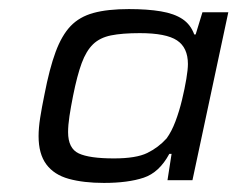

<svg xmlns="http://www.w3.org/2000/svg" viewBox="-20 -715 523 423"><path d="M209 -312Q164 -312 131.5 -321Q99 -330 82 -353Q65 -376 65 -415Q65 -433 68.5 -455.5Q72 -478 78 -507Q89 -564 102.5 -600.5Q116 -637 135.5 -657.5Q155 -678 186 -686.5Q217 -695 264 -695Q305 -695 334.5 -690Q364 -685 382 -673Q400 -661 408 -639H411L426 -688H483L404 -318H349L358 -376H353Q331 -335 296.5 -323.5Q262 -312 209 -312ZM231 -366Q280 -366 304.5 -378Q329 -390 347 -410Q358 -425 366.5 -447.5Q375 -470 381 -495Q387 -520 390.5 -541Q394 -562 394 -574Q394 -610 370 -626Q346 -642 288 -642Q249 -642 224.5 -637Q200 -632 185 -617.5Q170 -603 160 -576Q150 -549 141 -504Q136 -479 133 -459Q130 -439 130 -424Q130 -388 153.5 -377Q177 -366 231 -366Z"/></svg>

Font: Saira Expanded
Style: Italic
Weight: 400
Width: 7
Italic angle: -12°
Designer: Hector Gatti with collaboration of the Omnibus-Type team
Foundry: Omnibus-Type
Version: Version 1.101